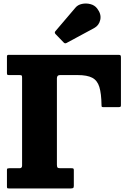

<svg xmlns="http://www.w3.org/2000/svg" viewBox="-20 -1058 727 1078"><path d="M89.5 -636.5H31Q24 -636.5 21.5 -638.2Q19 -640 19 -647.5V-740.5Q19 -750 26.5 -750H647Q654.5 -750 656.8 -747Q659 -744 659 -735.5V-466.5Q659 -459.5 655.5 -458Q652 -456.5 645 -456.5H560Q552.5 -456.5 551.2 -459Q550 -461.5 550 -468.5Q549 -533 537.8 -569.8Q526.5 -606.5 497.8 -621.5Q469 -636.5 416.5 -636.5H316.5Q299.5 -636.5 299.5 -618V-133.5Q299.5 -121.5 302.8 -117.5Q306 -113.5 318.5 -113.5H380.5Q388 -113.5 391.2 -112Q394.5 -110.5 394.5 -103.5V-15Q394.5 -5.5 390.8 -2.8Q387 0 378 0H31.5Q24 0 21.5 -1.2Q19 -2.5 19 -10V-104.5Q19 -111 22.5 -112.2Q26 -113.5 32.5 -113.5H90.5Q104 -113.5 104 -128.5V-621.5Q104 -631.5 101.8 -634Q99.5 -636.5 89.5 -636.5ZM337.5 -819.5 292 -866.5Q283.5 -875.5 292 -884L404 -1015.5Q417 -1031 440.2 -1036Q463.5 -1041 487.2 -1035Q511 -1029 525 -1011Q550 -979 543 -947Q536 -915 508 -900L354 -817Q345 -811.5 337.5 -819.5Z"/></svg>

Font: Besley* Narrow Heavy
Style: Regular
Weight: 800
Width: 4
Designer: Owen Earl
Foundry: indestructible type*
Version: Version 3.000; ttfautohint (v1.8.3)